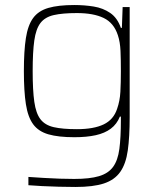

<svg xmlns="http://www.w3.org/2000/svg" viewBox="-20 -538 636 764"><path d="M280 206Q248 206 213.5 205Q179 204 147.5 202.5Q116 201 93 199V166Q122 168 154.5 170Q187 172 218 173Q249 174 275 174Q337 174 374 163Q411 152 430 126Q449 100 455 54.5Q461 9 461 -60V-74H457Q445 -44 421 -26Q397 -8 361 0Q325 8 276 8Q212 8 172.5 -3.5Q133 -15 112 -43.5Q91 -72 83 -123.5Q75 -175 75 -255Q75 -335 83 -386.5Q91 -438 112 -466.5Q133 -495 172.5 -506.5Q212 -518 276 -518Q316 -518 353 -512Q390 -506 418.5 -486.5Q447 -467 461 -427H465L468 -510H496V-72Q496 7 488.5 60.5Q481 114 458.5 146Q436 178 393.5 192Q351 206 280 206ZM286 -24Q353 -24 392.5 -43Q432 -62 446 -105Q457 -136 459 -172.5Q461 -209 461 -255Q461 -300 459.5 -335.5Q458 -371 449 -398Q433 -447 392.5 -466.5Q352 -486 286 -486Q229 -486 194 -478Q159 -470 141 -446.5Q123 -423 116.5 -377Q110 -331 110 -255Q110 -179 116.5 -133Q123 -87 141 -63.5Q159 -40 194 -32Q229 -24 286 -24Z"/></svg>

Font: Saira Thin
Style: Regular
Weight: 100
Designer: Hector Gatti with collaboration of the Omnibus-Type team
Foundry: Omnibus-Type
Version: Version 1.101